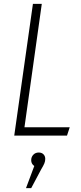

<svg xmlns="http://www.w3.org/2000/svg" viewBox="-20 -704 419 997"><path d="M197 -684 107 -43H342L328 0H54L151 -684ZM215 121Q215 133 210.5 144Q206 155 193 177L142 273H115L158 158Q142 147 142 128Q142 111 153 99.5Q164 88 181 88Q197 88 206 97.5Q215 107 215 121Z"/></svg>

Font: Fira Sans Extra Condensed ExtraLight
Style: Italic
Weight: 275
Width: 3
Italic angle: -8°
Designer: Carrois Corporate & Edenspiekermann AG
Foundry: Carrois Corporate GbR & Edenspiekermann AG
Version: Version 4.203